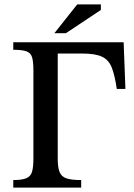

<svg xmlns="http://www.w3.org/2000/svg" viewBox="-20 -848 607 868"><path d="M347 0H40V-34Q80 -34 99.5 -42.5Q119 -51 125 -72Q131 -93 131 -131V-530Q131 -569 125 -589Q119 -609 99.5 -616Q80 -623 40 -623V-657H539L547 -446H508Q499 -507 485.5 -542Q472 -577 441.5 -591.5Q411 -606 352 -606H241V-131Q241 -92 249 -71Q257 -50 279.5 -42Q302 -34 347 -34ZM278 -698H226L329 -828H436V-803Z"/></svg>

Font: STIX Two Text Medium
Style: Regular
Weight: 500
Designer: Ross Mills, John Hudson & Paul Hanslow, Tiro Typeworks Ltd; with prior portions MicroPress Inc., and Coen Hoffman.
Foundry: Tiro Typeworks Ltd
Version: Version 2.13 b171